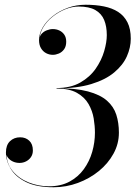

<svg xmlns="http://www.w3.org/2000/svg" viewBox="-20 -779 571 809"><path d="M206 10Q135 10 90.8 -11.5Q46.5 -33 25.8 -66.8Q5 -100.5 5 -136.5Q5 -167.5 22 -184Q39 -200.5 65 -200.5Q88 -200.5 103.2 -186.2Q118.5 -172 118.5 -145Q118.5 -129 110.5 -117.2Q102.5 -105.5 89.8 -99Q77 -92.5 62.5 -92.5Q47.5 -92.5 34.8 -98.2Q22 -104 14 -114Q6 -124 6 -136.5H7Q7 -90 33.5 -58.2Q60 -26.5 101 -10.2Q142 6 186 6Q236.5 6 273 -13.8Q309.5 -33.5 333.2 -66.2Q357 -99 368.5 -139Q380 -179 380 -220Q380 -248 374.8 -280Q369.5 -312 353 -340.8Q336.5 -369.5 304.2 -387.8Q272 -406 218 -406V-407.5Q299 -407.5 350.5 -393.8Q402 -380 430.5 -355Q459 -330 470 -295.8Q481 -261.5 481 -220Q481 -173 458.2 -131.5Q435.5 -90 396.5 -58.2Q357.5 -26.5 308.2 -8.2Q259 10 206 10ZM218 -406.5V-408Q277.5 -408 318.2 -431.2Q359 -454.5 383.5 -490Q408 -525.5 419 -563.5Q430 -601.5 430 -631Q430 -668 418.8 -695Q407.5 -722 381.5 -736.8Q355.5 -751.5 311 -751.5Q284 -751.5 255.2 -740Q226.5 -728.5 201.8 -708.8Q177 -689 161.8 -663.5Q146.5 -638 146.5 -610H145.5Q145.5 -625 154.5 -635.5Q163.5 -646 176.8 -651.2Q190 -656.5 202.5 -656.5Q217.5 -656.5 230.2 -650.5Q243 -644.5 251 -632.8Q259 -621 259 -603.5Q259 -583.5 250 -571.2Q241 -559 228 -553.5Q215 -548 202.5 -548Q187.5 -548 174.2 -555Q161 -562 152.8 -575.8Q144.5 -589.5 144.5 -610Q144.5 -637 160 -663.5Q175.5 -690 202.8 -711.5Q230 -733 265.5 -746Q301 -759 341 -759Q383 -759 417.8 -752Q452.5 -745 477.8 -728.8Q503 -712.5 517 -685Q531 -657.5 531 -616Q531 -578.5 514.5 -541.5Q498 -504.5 461.2 -473.8Q424.5 -443 364.5 -424.8Q304.5 -406.5 218 -406.5Z"/></svg>

Font: Bodoni Moda 96pt
Style: Italic
Weight: 400
Italic angle: -13°
Version: Version 2.004